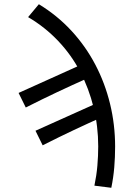

<svg xmlns="http://www.w3.org/2000/svg" viewBox="-20 -710 640 909"><path d="M507 179 427 169Q437 121 441 74.5Q445 28 445 -17Q445 -112 423 -201.5Q401 -291 359.5 -370.5Q318 -450 255.5 -516Q193 -582 113 -629L164 -690Q251 -637 318 -564.5Q385 -492 431 -404.5Q477 -317 501 -218.5Q525 -120 525 -16Q525 34 521 82Q517 130 507 179ZM182 -22 148 -91 473 -237V-160Q399 -127 330 -94.5Q261 -62 182 -22ZM102 -201 68 -270 394 -417 393 -339Q319 -306 250 -273.5Q181 -241 102 -201Z"/></svg>

Font: Source Code Pro
Style: Regular
Weight: 400
Monospace: yes
Designer: Paul D. Hunt, Teo Tuominen
Foundry: Adobe Systems Incorporated
Version: Version 1.018;hotconv 1.0.116;makeotfexe 2.5.65601